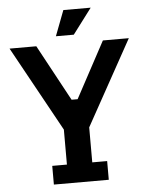

<svg xmlns="http://www.w3.org/2000/svg" viewBox="-58 -904 730 951"><g transform="rotate(-5 307.0 -428.5)"><path d="M171 -93H244V-267L11 -690H144L295 -411H325L475 -690H604L370 -267V-93H444V0H171ZM293 -857H429L334 -731H245Z"/></g></svg>

Font: Mozilla Headline BETA SemiBold
Style: Regular
Weight: 600
Designer: Studio DRAMA
Foundry: Studio DRAMA
Version: Version 0.100